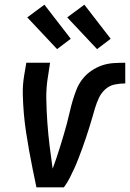

<svg xmlns="http://www.w3.org/2000/svg" viewBox="-20 -797 553 817"><path d="M135 0Q127 -39 119 -77.5Q111 -116 104 -155.5Q97 -195 91 -234Q85 -273 81.5 -313.5Q78 -354 77 -395Q76 -436 83 -477L92 -530H193L185 -477Q176 -426 177 -375.5Q178 -325 181.5 -275.5Q185 -226 191 -177Q197 -128 204 -79Q213 -103 221 -127Q229 -151 236.5 -175Q244 -199 251 -223Q258 -247 264.5 -271Q271 -295 276.5 -319.5Q282 -344 289 -368Q296 -392 305.5 -416Q315 -440 331 -460.5Q347 -481 369 -496Q391 -511 415 -519Q439 -527 464 -528.5Q489 -530 513 -530V-442Q491 -442 468.5 -437.5Q446 -433 428.5 -417.5Q411 -402 401 -380.5Q391 -359 384.5 -337.5Q378 -316 372 -294.5Q366 -273 359 -251.5Q352 -230 345 -208.5Q338 -187 330 -165.5Q322 -144 314 -123Q306 -102 296.5 -81Q287 -60 276.5 -39.5Q266 -19 252 0ZM393 -588 266 -723 339 -777 451 -632ZM223 -588 96 -723 169 -777 281 -632Z"/></svg>

Font: Iosevka Curly Semibold Oblique
Style: Regular
Weight: 600
Italic angle: -9°
Monospace: yes
Designer: Belleve Invis
Foundry: Belleve Invis
Version: Version 11.1.0; ttfautohint (v1.8.3)